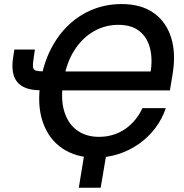

<svg xmlns="http://www.w3.org/2000/svg" viewBox="-20 -757 895 934"><path d="M443.8 9.8Q349.6 9.8 283 -35.4Q216.3 -80.6 187.7 -164.6Q159.2 -248.5 178.2 -364.7Q192.4 -450.2 227.8 -519Q263.2 -587.9 315.2 -636.7Q367.2 -685.5 432.4 -711.4Q497.6 -737.3 571.8 -737.3Q666.5 -737.3 727.5 -694.1Q788.6 -650.9 812.5 -574.2Q836.4 -497.6 819.8 -397.5L806.6 -317.4H252L267.1 -409.2H742.2L711.9 -400.9Q723.1 -467.8 710 -521.2Q696.8 -574.7 658.4 -605.5Q620.1 -636.2 555.7 -636.2Q491.7 -636.2 436.3 -604.7Q380.9 -573.2 342 -512.7Q303.2 -452.1 288.6 -364.7Q273.9 -277.3 292.2 -216.3Q310.5 -155.3 354.5 -123.3Q398.4 -91.3 461.4 -91.3Q497.1 -91.3 528.8 -100.8Q560.5 -110.4 587.4 -128.4Q614.3 -146.5 636 -172.4Q657.7 -198.2 672.9 -231H786.6Q768.6 -177.7 735.1 -133.5Q701.7 -89.4 656.2 -57.4Q610.8 -25.4 556.9 -7.8Q502.9 9.8 443.8 9.8ZM49.8 -516.1H149.9L144.5 -480Q139.2 -447.3 140.4 -432.4Q141.6 -417.5 154.5 -413.6Q167.5 -409.7 196.3 -409.7H221.2L206.1 -317.9H176.8Q97.2 -317.9 64 -357.9Q30.8 -397.9 44.4 -481ZM363.3 156.2 394 -31.2H501.5L469.7 156.2Z"/></svg>

Font: Inter 16pt Medium
Style: Italic
Weight: 500
Italic angle: -9.3988°
Version: Version 4.001;git-66647c0bb